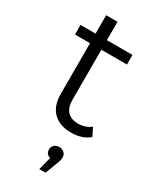

<svg xmlns="http://www.w3.org/2000/svg" viewBox="-226 -709 858 1040"><g transform="rotate(30 203.0 -189.5)"><path d="M111 -466V-148C111 -51 166 5 265 5C308 5 349 -8 376 -32L351 -83C331 -66 302 -56 273 -56C214 -56 182 -89 182 -152V-466H342V-526H182V-641H111V-526H17V-466ZM206 143C206 162 216 176 235 180L214 262H253L281 188C288 171 292 156 292 143C292 122 274 104 249 104C224 104 206 120 206 143Z"/></g></svg>

Font: Malon Grotesk
Style: Regular
Weight: 400
Designer: Julieta Ulanovsky
Foundry: Julieta Ulanovsky
Version: Version 7.200